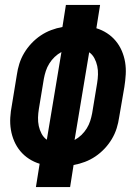

<svg xmlns="http://www.w3.org/2000/svg" viewBox="-20 -755 540 775"><path d="M125 0 140 -94Q117 -101 97 -114Q77 -127 62 -145Q47 -163 37.5 -185Q28 -207 24 -231Q20 -255 21.5 -280.5Q23 -306 28 -331L48 -453Q51 -475 58 -497.5Q65 -520 77.5 -541Q90 -562 107 -580Q124 -598 144 -611.5Q164 -625 186.5 -633.5Q209 -642 232 -646L246 -735H384L369 -641Q392 -634 412 -621Q432 -608 447 -590Q462 -572 471.5 -550Q481 -528 485 -504Q489 -480 487.5 -454.5Q486 -429 482 -404L461 -282Q458 -260 451 -237.5Q444 -215 431.5 -194Q419 -173 402 -155Q385 -137 365 -123.5Q345 -110 322.5 -101.5Q300 -93 277 -89L263 0ZM169 -191 228 -545Q213 -537 200.5 -525Q188 -513 179 -498.5Q170 -484 165 -468.5Q160 -453 157 -437L137 -316Q134 -298 133.5 -280.5Q133 -263 136.5 -246.5Q140 -230 148 -215Q156 -200 169 -191ZM281 -190Q296 -198 308.5 -210Q321 -222 330 -236.5Q339 -251 344 -266.5Q349 -282 352 -298L372 -419Q375 -437 375.5 -454.5Q376 -472 372.5 -488.5Q369 -505 361 -520Q353 -535 340 -544Z"/></svg>

Font: Iosevka Term Curly Hv Obl
Style: Regular
Weight: 900
Italic angle: -9°
Designer: Belleve Invis
Foundry: Belleve Invis
Version: Version 32.3.0